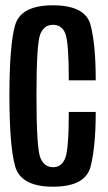

<svg xmlns="http://www.w3.org/2000/svg" viewBox="-20 -700 407 724"><path d="M180 4Q58 4 36.8 -73.8Q15.5 -151.5 15.5 -339.5Q15.5 -527 36.5 -603.5Q57.5 -680 179.5 -680Q302.5 -680 321.8 -605Q341 -530 341 -397H239.5Q239.5 -539 226.5 -572.8Q213.5 -606.5 180 -606.5Q146 -606.5 131.8 -571Q117.5 -535.5 117.5 -339.5Q117.5 -142 132 -105.8Q146.5 -69.5 180 -69.5Q213 -69.5 226.2 -104.5Q239.5 -139.5 239.5 -278H341Q341 -149 321.8 -72.5Q302.5 4 180 4Z"/></svg>

Font: Anybody Condensed Medium
Style: Regular
Weight: 500
Width: 3
Designer: Tyler Finck
Foundry: Etcetera Type Company
Version: Version 1.010; ttfautohint (v1.8.3) -l 8 -r 50 -G 200 -x 14 